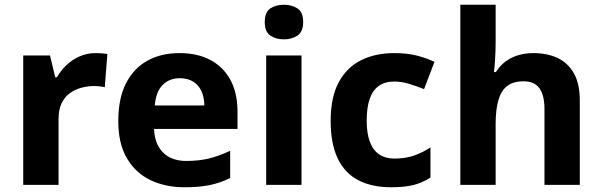

<svg xmlns="http://www.w3.org/2000/svg" viewBox="-20 -780 2541 810"><path d="M383 -556Q394 -556 409 -555Q424 -554 433 -552L422 -412Q415 -414 401.5 -415.5Q388 -417 378 -417Q349 -417 322 -409.5Q295 -402 273.5 -386Q252 -370 239.5 -343.5Q227 -317 227 -278V0H78V-546H191L213 -454H220Q236 -482 260 -505Q284 -528 315.5 -542Q347 -556 383 -556Z M737 -556Q813 -556 867.5 -527Q922 -498 952 -443Q982 -388 982 -308V-236H630Q632 -173 667.5 -137Q703 -101 766 -101Q819 -101 862 -111.5Q905 -122 951 -144V-29Q911 -9 866.5 0.5Q822 10 759 10Q677 10 614 -20.5Q551 -51 515 -113Q479 -175 479 -269Q479 -365 511.5 -428.5Q544 -492 602 -524Q660 -556 737 -556ZM738 -450Q695 -450 666.5 -422Q638 -394 633 -335H842Q842 -368 830.5 -394Q819 -420 796 -435Q773 -450 738 -450Z M1252 -546V0H1103V-546ZM1178 -760Q1211 -760 1235 -744.5Q1259 -729 1259 -686.8Q1259 -646 1235 -630Q1211 -614 1178 -614Q1143.7 -614 1120.4 -630Q1097 -646 1097 -686.8Q1097 -729 1120.4 -744.5Q1143.7 -760 1178 -760Z M1630 10Q1549 10 1492 -19.5Q1435 -49 1405 -111Q1375 -173 1375 -270Q1375 -370 1409 -433Q1443 -496 1503.5 -526Q1564 -556 1643 -556Q1699 -556 1740.5 -545Q1782 -534 1813 -519L1769 -404Q1734 -418 1703.5 -427Q1673 -436 1643 -436Q1604 -436 1578 -417.5Q1552 -399 1539.5 -362.5Q1527 -326 1527 -271Q1527 -217 1540.5 -181.5Q1554 -146 1580 -128.5Q1606 -111 1643 -111Q1690 -111 1726 -123.5Q1762 -136 1796 -158V-31Q1762 -9 1724.5 0.5Q1687 10 1630 10Z M2071 -605Q2071 -565 2068.5 -528Q2066 -491 2064 -476H2072Q2090 -504 2114 -521.5Q2138 -539 2167.5 -547.5Q2197 -556 2230 -556Q2289 -556 2333 -535Q2377 -514 2401.5 -470.1Q2426 -426.3 2426 -355.9V0H2277V-319Q2277 -378.5 2255.7 -407.7Q2234.5 -437 2189 -437Q2143.9 -437 2118.4 -416.2Q2092.8 -395.4 2081.9 -355.2Q2071 -315 2071 -256.6V0H1922V-760H2071Z"/></svg>

Font: Noto Sans Telugu
Style: Regular
Weight: 400
Designer: Jelle Bosma - Monotype Design Team
Foundry: Monotype Imaging Inc.
Version: Version 2.003